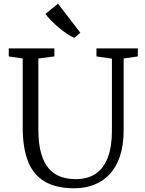

<svg xmlns="http://www.w3.org/2000/svg" viewBox="-20 -1003 778 1031"><path d="M379 8Q282.5 8 221.2 -27.5Q160 -63 131 -135.2Q102 -207.5 102 -318V-689L27 -700V-743H272V-700L186 -689V-309Q186 -231.5 200.8 -179.8Q215.5 -128 242.5 -97.5Q269.5 -67 306.2 -54Q343 -41 387 -41Q451 -41 494.2 -70.5Q537.5 -100 559.2 -158Q581 -216 581 -301V-688L498 -700V-743H720V-700L644 -689V-305Q644 -223.5 624.2 -164.5Q604.5 -105.5 568.5 -67.2Q532.5 -29 484.2 -10.5Q436 8 379 8ZM378.5 -800Q361.5 -807 339.8 -821.5Q318 -836 296 -854.5Q274 -873 255 -892.2Q236 -911.5 223.5 -928L291.5 -983L411.5 -827L379.5 -800Z"/></svg>

Font: Merriweather Light
Style: Regular
Weight: 300
Designer: Eben Sorkin
Foundry: Eben Sorkin
Version: Version 2.100